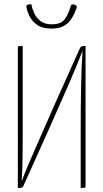

<svg xmlns="http://www.w3.org/2000/svg" viewBox="-20 -927 510 947"><path d="M68 0V-690Q68 -695 69 -697Q70 -699 75 -699.5Q80 -700 92 -700V-245Q92 -201 91.5 -166.5Q91 -132 90 -100Q89 -68 87 -32Q106 -86 147.5 -179Q189 -272 252 -417L375 -691Q379 -697 384 -698.5Q389 -700 394 -700Q399 -700 402 -700V-10Q402 -5 401 -3Q400 -1 395 -0.5Q390 0 378 0V-257Q378 -334 378.5 -392.5Q379 -451 380 -498.5Q381 -546 382.5 -588.5Q384 -631 387 -676Q361 -608 319 -511.5Q277 -415 221 -289L95 -9Q92 -3 86.5 -1.5Q81 0 76 0Q71 0 68 0ZM234 -786Q188 -786 161.5 -805.5Q135 -825 123.5 -851Q112 -877 110 -894Q109 -902 118 -904Q127 -906 134 -907Q138 -886 148.5 -862.5Q159 -839 180 -823Q201 -807 235 -807Q279 -807 297.5 -830Q316 -853 329 -897Q331 -905 338 -905.5Q345 -906 351.5 -902.5Q358 -899 359 -893Q349 -861 334 -837Q319 -813 295.5 -799.5Q272 -786 234 -786Z"/></svg>

Font: Yanone Kaffeesatz ExtraLight
Style: Regular
Weight: 200
Designer: Yanone (Cyrillic: Daniel Pouzeot, Huerta Tipografica, and Cyreal)
Foundry: Yanone
Version: Version 2.003